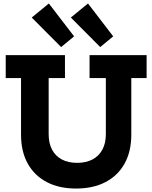

<svg xmlns="http://www.w3.org/2000/svg" viewBox="-20 -1077 879 1108"><path d="M496.8 -758.9H826.1V-626.5H737.7V-299.5Q737.7 -203 699.2 -133.4Q660.7 -63.8 589.2 -26.4Q517.8 11 419 11Q320.8 11 249.6 -26.4Q178.4 -63.8 139.9 -133.4Q101.4 -203 101.4 -299.5V-626.5H13V-758.9H354.9V-626.5H260.8V-302.9Q260.8 -250.5 280.4 -213.4Q300 -176.4 336.8 -156.8Q373.6 -137.2 425.2 -137.2Q477 -137.2 514.1 -157Q551.2 -176.7 571 -213.8Q590.8 -250.8 590.8 -302.9V-626.5H496.8ZM487.8 -1056.9 388.8 -975.8 558.4 -805.4 633.3 -867.2ZM262 -1056.9 163.1 -975.8 332.7 -805.4 407.6 -867.2Z"/></svg>

Font: Hepta Slab ExtraLight
Style: Regular
Weight: 200
Designer: Michael LaGattuta
Foundry: Michael LaGattuta
Version: Version 1.100